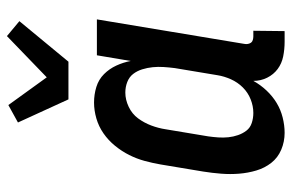

<svg xmlns="http://www.w3.org/2000/svg" viewBox="-160 -652 821 540"><g transform="rotate(-90 250.0 -382.5)"><path d="M146 8Q121 8 98.5 -1.5Q76 -11 61.5 -29.5Q47 -48 40 -71.5Q33 -95 31 -120Q29 -145 31 -170.5Q33 -196 37 -221L57 -341Q61 -364 67 -386Q73 -408 83.5 -429Q94 -450 109.5 -469Q125 -488 144.5 -501.5Q164 -515 186.5 -521.5Q209 -528 231 -528Q254 -528 275 -521.5Q296 -515 311 -500Q326 -485 335 -465.5Q344 -446 348 -425L364 -520H465L396 -105Q395 -100 396 -95Q397 -90 399.5 -86.5Q402 -83 407 -81.5Q412 -80 417 -80H433L432 8H402Q381 8 361 4Q341 0 325.5 -11.5Q310 -23 301 -41Q292 -59 292 -80Q281 -60 265 -43Q249 -26 230 -14.5Q211 -3 189 2.5Q167 8 146 8ZM202 -80Q221 -80 240 -87.5Q259 -95 273.5 -109.5Q288 -124 296.5 -143Q305 -162 308 -181L328 -301Q330 -317 331 -332.5Q332 -348 330.5 -363Q329 -378 324.5 -392.5Q320 -407 311.5 -418Q303 -429 289 -434.5Q275 -440 259 -440Q239 -440 219 -430.5Q199 -421 186.5 -404Q174 -387 166.5 -367Q159 -347 156 -327L136 -207Q134 -193 133 -178.5Q132 -164 133.5 -150Q135 -136 139.5 -123Q144 -110 152 -99.5Q160 -89 173.5 -84.5Q187 -80 202 -80ZM240 -600 175 -742 224 -769 302 -661 418 -773 460 -738 346 -600Z"/></g></svg>

Font: Iosevka Curly Slab Semibold
Style: Italic
Weight: 600
Italic angle: -9°
Monospace: yes
Designer: Belleve Invis
Foundry: Belleve Invis
Version: Version 22.1.2; ttfautohint (v1.8.4)